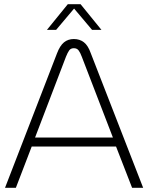

<svg xmlns="http://www.w3.org/2000/svg" viewBox="-20 -900 710 920"><path d="M4 0 253 -644Q267 -681 286.5 -697Q306 -713 334 -713Q362 -713 382 -697.5Q402 -682 415 -645L666 0H613L536 -198H132L56 0ZM148 -241H521L372 -628Q365 -647 357 -658Q349 -669 334 -669Q319 -669 311.5 -658.5Q304 -648 296 -628ZM205 -757 305 -880H366L466 -757H421L335 -859L249 -757Z"/></svg>

Font: MuseoModerno Thin ExtraLight
Style: Regular
Weight: 250
Version: Version 1.002